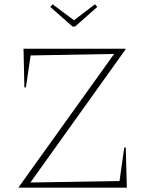

<svg xmlns="http://www.w3.org/2000/svg" viewBox="-20 -870 684 890"><path d="M67 0V-3L509 -620L122 -613L100 -465H93L89 -644H562V-641L121 -24L534 -31L556 -186H563L568 0ZM316 -747 213 -838 224 -850 323 -776 420 -850 431 -838 328 -747Z"/></svg>

Font: Piazzolla SC Thin
Style: Regular
Weight: 100
Designer: Juan Pablo del Peral
Foundry: Huerta Tipografica
Version: Version 1.330